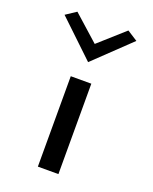

<svg xmlns="http://www.w3.org/2000/svg" viewBox="-143 -853 734 922"><g transform="rotate(20 224.0 -392.0)"><path d="M37 -739 221 -564 404 -739 351 -773 221 -657 90 -774ZM271 -10V-472H166V-10Z"/></g></svg>

Font: Bluebird
Style: LiNrw
Weight: 300
Designer: Jasper
Foundry: Cannot Into Space Fonts
Version: Version 0.98